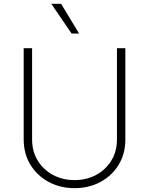

<svg xmlns="http://www.w3.org/2000/svg" viewBox="-20 -982 787 1014"><path d="M597.7 -727.3H642V-245.7Q642 -169.4 606.4 -111.3Q570.7 -53.3 509.9 -20.8Q449.2 11.7 373.6 11.7Q298.7 11.7 237.6 -21Q176.5 -53.6 140.8 -111.7Q105.1 -169.7 105.1 -245.7V-727.3H149.5V-245.7Q149.5 -182.2 179.3 -133.7Q209.2 -85.2 259.9 -58.1Q310.7 -30.9 373.6 -30.9Q436.8 -30.9 487.4 -58.1Q538 -85.2 567.8 -133.7Q597.7 -182.2 597.7 -245.7ZM397.7 -805H358L250.7 -962H302.6Z"/></svg>

Font: Inter UI Extra Light
Style: Regular
Weight: 200
Designer: Rasmus Andersson
Foundry: rsms
Version: 3.2;8d6f07862